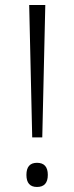

<svg xmlns="http://www.w3.org/2000/svg" viewBox="-20 -734 296 763"><path d="M148 -188H108L96 -714H160ZM85 -39Q85 -87 127 -87Q170 -87 170 -39Q170 9 127 9Q85 9 85 -39Z"/></svg>

Font: Noto Sans Sinhala Light
Style: Regular
Weight: 300
Designer: Jelle Bosma - Monotype Design Team
Foundry: Monotype Imaging Inc.
Version: Version 2.006; ttfautohint (v1.8.4.7-5d5b)